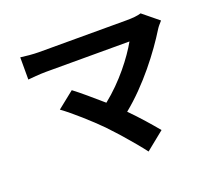

<svg xmlns="http://www.w3.org/2000/svg" viewBox="-128 -883 1256 1121"><g transform="rotate(-20 500.0 -323.0)"><path d="M728 -28C689 -75 633 -140 576 -197C717 -311 839 -472 911 -589C919 -602 930 -614 944 -630L846 -710C825 -703 793 -700 755 -700H211C177 -700 124 -705 98 -709V-571C119 -573 171 -578 211 -578H729C682 -495 593 -378 480 -288C417 -343 355 -396 315 -426L211 -343C271 -300 369 -212 427 -153C447 -132 468 -109 490 -85L497 -77L504 -69C547 -20 588 29 614 64L728 -28Z"/></g></svg>

Font: Glow Sans TC Normal
Style: Bold
Weight: 700
Designer: Ryoko NISHIZUKA (kana, bopomofo & ideographs); Paul D. Hunt (Latin, Greek & Cyrillic); Sandoll Communications, Soo-young
Version: Version 0.93